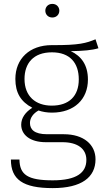

<svg xmlns="http://www.w3.org/2000/svg" viewBox="-20 -764 541 987"><path d="M249 -744C227 -744 213 -728 213 -709C213 -690 227 -674 249 -674C271 -674 285 -690 285 -709C285 -728 271 -744 249 -744ZM471 -562C424 -543 390 -531 246 -532C132 -532 59 -462 59 -358C59 -287 87 -241 146 -210C111 -188 89 -158 89 -123C89 -73 132 -33 216 -33H301C378 -33 424 0 424 58C424 123 375 163 251 163C122 163 81 134 80 56H36C36 159 98 203 251 203C400 203 471 147 471 55C471 -21 410 -74 308 -74H222C156 -74 134 -99 134 -132C134 -158 151 -181 178 -196C198 -189 222 -185 247 -185C362 -185 432 -254 432 -355C432 -431 397 -476 344 -501C409 -502 453 -506 486 -516ZM247 -495C340 -495 385 -440 385 -356C385 -270 335 -221 246 -221C163 -221 106 -269 106 -358C106 -438 151 -495 247 -495Z"/></svg>

Font: Fira Sans ExtraLight
Style: Regular
Weight: 200
Designer: bBox Type GmbH & Carrois Corporate GbR & Edenspiekermann AG
Foundry: bBox Type GmbH & Carrois Corporate GbR & Edenspiekermann AG
Version: Version 4.300;PS 004.300;hotconv 1.0.88;makeotf.lib2.5.64775